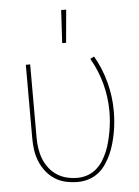

<svg xmlns="http://www.w3.org/2000/svg" viewBox="-53 -786 607 836"><g transform="rotate(-5 250.0 -368.0)"><path d="M254 8Q228 8 202 2.5Q176 -3 154 -17Q132 -31 115.5 -52Q99 -73 89 -97.5Q79 -122 75.5 -148Q72 -174 72 -200V-520H91V-200Q91 -176 94.5 -152.5Q98 -129 106.5 -107Q115 -85 129.5 -66Q144 -47 164 -34Q184 -21 207 -15.5Q230 -10 254 -10Q276 -10 297.5 -17.5Q319 -25 336 -39.5Q353 -54 365 -73Q377 -92 385.5 -112.5Q394 -133 399.5 -154.5Q405 -176 409 -198Q413 -220 415 -242.5Q417 -265 417 -287Q417 -348 401 -408Q385 -468 354 -521L371 -530Q403 -475 419.5 -412.5Q436 -350 436 -287Q436 -263 434 -239Q432 -215 427.5 -191Q423 -167 416.5 -144Q410 -121 400 -99Q390 -77 376.5 -57Q363 -37 344 -22Q325 -7 301.5 0.5Q278 8 254 8ZM238 -600 246 -744H268L255 -600Z"/></g></svg>

Font: Iosevka Thin
Style: Regular
Weight: 100
Monospace: yes
Designer: Belleve Invis
Foundry: Belleve Invis
Version: Version 32.5.0; ttfautohint (v1.8.4)